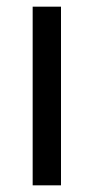

<svg xmlns="http://www.w3.org/2000/svg" viewBox="-20 -556 281 576"><path d="M163 0V-536H78V0Z"/></svg>

Font: Noto Sans Lao SemiCondensed
Style: Regular
Weight: 400
Width: 4
Designer: Monotype Design Team
Foundry: Monotype Imaging Inc.
Version: Version 2.003